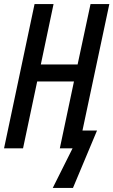

<svg xmlns="http://www.w3.org/2000/svg" viewBox="-21 -734 561 950"><path d="M240 196 338 0H275L345 -331H163L93 0H-1L150 -714H244L181 -415H363L427 -714H520L387 -88H459L340 196Z"/></svg>

Font: Noto Sans ExtraCondensed Medium
Style: Italic
Weight: 500
Width: 2
Italic angle: -12°
Designer: Monotype Design Team
Foundry: Monotype Imaging Inc.
Version: Version 2.013; ttfautohint (v1.8.4.7-5d5b)